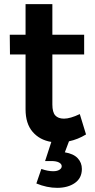

<svg xmlns="http://www.w3.org/2000/svg" viewBox="-20 -680 455 924"><path d="M374 133Q374 177 340.5 200.5Q307 224 255 224Q206 224 155 203L179 133Q210 144 236 144Q255 144 266 137Q277 130 277 120Q277 109 264 102Q251 95 227 95H197L227 3Q171 -6 137 -45.5Q103 -85 103 -154V-418H28L27 -513H103V-660H232V-513H385V-418H232V-177Q232 -140 246 -124.5Q260 -109 288 -109Q318 -109 364 -131L394 -33Q355 -9 312 0L292 53Q334 60 354 81.5Q374 103 374 133Z"/></svg>

Font: Gontserrat Medium
Style: Regular
Weight: 500
Designer: Julieta Ulanovsky
Foundry: Julieta Ulanovsky
Version: Version 6.001